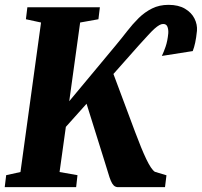

<svg xmlns="http://www.w3.org/2000/svg" viewBox="-22 -773 834 793"><path d="M-2.5 0 3.5 -49.5 62.5 -62.5 147.5 -680 85 -693.5 91 -743H390.5L384.5 -693.5L309 -680L264 -355L455.5 -585Q480.5 -615 503.5 -644.8Q526.5 -674.5 551.2 -698.8Q576 -723 606 -738Q636 -753 674 -753Q715 -753 742 -737Q769 -721 781.2 -696.5Q793.5 -672 791.5 -646Q788.5 -616.5 784.2 -596.8Q780 -577 774 -562L646.5 -542Q653.5 -556 661.8 -579.8Q670 -603.5 673 -635.5Q674 -650 669.8 -662Q665.5 -674 652 -674Q644.5 -674 636 -669.2Q627.5 -664.5 616.2 -654.5Q605 -644.5 589.8 -627.8Q574.5 -611 552.5 -587L446.5 -467.5L536 -228Q549 -193.5 560.5 -165.2Q572 -137 582.2 -115.8Q592.5 -94.5 601.2 -81.5Q610 -68.5 617.5 -63.5L665.5 -49L659.5 0H463.5Q454 -1 447.8 -7Q441.5 -13 436 -25.8Q430.5 -38.5 424.8 -58.5Q419 -78.5 409.5 -108L335.5 -344.5L250 -249L224 -62.5L298 -49.5L292.5 0Z"/></svg>

Font: Merriweather 24pt SemiCondensed Black
Style: Italic
Weight: 900
Width: 4
Italic angle: -7.8°
Designer: Eben Sorkin
Foundry: Eben Sorkin
Version: Version 2.101